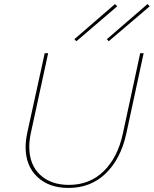

<svg xmlns="http://www.w3.org/2000/svg" viewBox="-20 -920 757 945"><path d="M106 -196Q106 -226 114 -266L200 -658H217L132 -266Q124 -228 124 -198Q124 -110 177 -60Q230 -10 319 -10Q422 -10 491 -78Q560 -146 585 -264L670 -658H687L602 -264Q575 -139 501 -67Q427 5 317 5Q221 5 163.5 -49.5Q106 -104 106 -196ZM346 -727 546 -900 557 -889 356 -717ZM506 -727 706 -900 717 -889 515 -717Z"/></svg>

Font: Ysabeau Thin
Style: Italic
Weight: 200
Italic angle: -12°
Designer: Christian Thalmann (Catharsis Fonts)
Version: Version 0.003